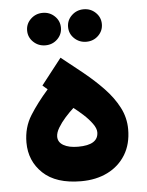

<svg xmlns="http://www.w3.org/2000/svg" viewBox="-51 -731 592 771"><g transform="rotate(-5 245.5 -345.5)"><path d="M143.1 -381.3 123.5 -398.4 205.6 -503.4Q249.5 -468.8 293 -433.6Q336.4 -398.4 372.3 -360.8Q408.2 -323.2 429.7 -281.7Q451.2 -240.2 451.2 -193.4Q451.2 -133.8 424.8 -90.8Q398.4 -47.9 352.1 -24.9Q305.7 -2 245.6 -2Q144.5 -2 92 -51.5Q39.6 -101.1 39.6 -175.8Q39.6 -236.8 69.6 -284.4Q99.6 -332 143.1 -381.3ZM326.7 -192.4Q326.7 -208 312.7 -227.3Q298.8 -246.6 278.6 -265.1Q258.3 -283.7 239.7 -297.9Q222.7 -282.7 205.3 -263.2Q188 -243.7 176.3 -224.1Q164.6 -204.6 164.6 -188.5Q164.6 -166 186.3 -153.6Q208 -141.1 245.1 -141.1Q326.7 -141.1 326.7 -192.4ZM246.6 -623.5Q246.6 -650.9 266.6 -669.9Q286.6 -689 314.9 -689Q343.3 -689 363 -669.9Q382.8 -650.9 382.8 -623.5Q382.8 -596.2 363 -577.1Q343.3 -558.1 314.9 -558.1Q286.6 -558.1 266.6 -577.1Q246.6 -596.2 246.6 -623.5ZM81.5 -623.5Q81.5 -650.9 101.6 -669.9Q121.6 -689 149.9 -689Q178.2 -689 198 -669.9Q217.8 -650.9 217.8 -623.5Q217.8 -596.2 198 -577.1Q178.2 -558.1 149.9 -558.1Q121.6 -558.1 101.6 -577.1Q81.5 -596.2 81.5 -623.5Z"/></g></svg>

Font: Vazirmatn RD UI ExtraBold
Style: Regular
Weight: 800
Designer: Saber Rastikerdar
Foundry: Saber Rastikerdar
Version: Version 33.003